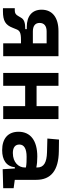

<svg xmlns="http://www.w3.org/2000/svg" viewBox="593 -1155 572 1798"><g transform="rotate(90 879.0 -256.0)"><path d="M232.9 -220.7H252.9V-206.5H249C197.8 -206.5 161.6 -197.3 145.5 -166.5L130.9 -142.1C118.2 -118.2 104 -108.4 77.6 -108.4H56.6V2.4H86.4C174.8 2.4 214.4 -21 240.2 -88.9L252.4 -118.7C265.1 -153.3 281.7 -166.5 354 -166.5H385.7V0H506.3V-517.6H272C143.6 -517.6 70.8 -460 70.8 -359.4C70.8 -271.5 129.4 -220.7 232.9 -220.7ZM385.7 -277.8H274.4C222.7 -277.8 194.8 -299.8 194.8 -340.8C194.8 -383.3 222.7 -406.7 274.4 -406.7H385.7Z M974.1 0H1094.7V-517.6H974.1V-312.5H783.7V-517.6H663.1V0H783.7V-205.6H974.1Z M1564.5 4.9 1742.2 0V-97.7L1664.1 -108.4V-309.6C1664.1 -446.3 1577.1 -518.6 1396.5 -521L1287.1 -522.5L1277.3 -413.6L1406.2 -410.2C1500.5 -407.7 1548.3 -380.9 1548.3 -320.3V-310.1C1518.6 -316.4 1486.3 -319.3 1445.8 -319.3C1297.9 -319.3 1213.9 -256.8 1213.9 -143.6C1213.9 -45.4 1276.9 9.8 1386.2 9.8C1479 9.8 1538.1 -29.8 1546.4 -109.4H1557.6ZM1548.3 -212.9V-200.2C1548.3 -146.5 1502.9 -90.3 1412.6 -90.3C1361.3 -90.3 1333.5 -111.8 1333.5 -151.4C1333.5 -196.3 1373.5 -219.2 1448.7 -219.2C1482.9 -219.2 1513.2 -219.2 1548.3 -212.9Z"/></g></svg>

Font: Cascadia Mono SemiBold
Style: Regular
Weight: 600
Monospace: yes
Designer: Aaron Bell
Foundry: Saja Typeworks
Version: Version 2404.023